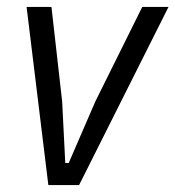

<svg xmlns="http://www.w3.org/2000/svg" viewBox="-20 -536 508 556"><path d="M120 0 57 -516H129L160 -242L169 -64H179L256 -242L392 -516H468L209 0Z"/></svg>

Font: IBM Plex Sans Cond
Style: Italic
Weight: 400
Width: 3
Italic angle: -11°
Designer: Mike Abbink, Paul van der Laan, Pieter van Rosmalen
Foundry: Bold Monday
Version: Version 1.3